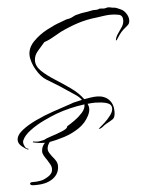

<svg xmlns="http://www.w3.org/2000/svg" viewBox="-49 -509 572 739"><g transform="rotate(-5 236.5 -139.5)"><path d="M43 51Q32 47 18.5 35.5Q5 24 5 11Q5 -8 27.5 -26Q50 -44 83 -59.5Q116 -75 149.5 -86.5Q183 -98 206 -105.5Q229 -113 230 -114Q239 -116 247.5 -118Q256 -120 265 -122Q257 -133 244.5 -141.5Q232 -150 223 -156Q213 -162 203.5 -169Q194 -176 184 -182Q156 -199 135 -212Q114 -225 97 -255Q90 -266 84.5 -282.5Q79 -299 79 -312Q79 -340 102 -363.5Q125 -387 156 -403.5Q187 -420 209 -427Q218 -430 226 -433.5Q234 -437 244 -438Q252 -440 260.5 -445Q269 -450 277 -451Q291 -455 304 -456.5Q317 -458 330 -461Q338 -463 346.5 -462.5Q355 -462 361 -465L363 -466H364Q368 -466 372 -465.5Q376 -465 380 -465Q384 -465 388.5 -466.5Q393 -468 397 -468Q402 -468 407.5 -466.5Q413 -465 418 -465Q423 -465 431.5 -461.5Q440 -458 444 -456Q456 -451 464.5 -438Q473 -425 473 -412Q473 -399 465 -392.5Q457 -386 448 -378Q439 -370 432 -360Q425 -350 418 -339H415Q417 -352 425.5 -364Q434 -376 442 -388Q450 -400 450 -414Q450 -433 434.5 -436Q419 -439 405 -439Q391 -439 377.5 -437Q364 -435 350 -433Q311 -429 276.5 -418Q242 -407 207 -390Q194 -383 179.5 -374.5Q165 -366 153 -361Q146 -358 140 -356Q128 -342 113 -325Q98 -308 98 -288Q98 -266 118 -247Q138 -228 168 -209Q198 -190 227 -169.5Q256 -149 274 -124Q286 -126 298.5 -128Q311 -130 323 -130Q352 -130 369 -113Q386 -96 386 -67Q386 -44 376.5 -37.5Q367 -31 350 -22Q343 -18 336 -12Q329 -6 321 -5V-6H320V-7H321Q331 -15 344 -27Q357 -39 367.5 -53Q378 -67 378 -79Q378 -93 366 -98.5Q354 -104 339 -105.5Q324 -107 315 -107Q308 -107 300.5 -106.5Q293 -106 285 -105Q286 -104 286 -103Q286 -102 287 -101Q290 -94 290 -86Q290 -74 283 -60Q269 -32 242.5 -14Q216 4 185 14Q154 24 124 29Q120 30 116 30Q112 30 108 30Q85 30 62 24L64 21Q69 22 73.5 22.5Q78 23 82 23Q87 23 94 21.5Q101 20 106 19Q114 14 136 7Q158 0 177.5 -8Q197 -16 199 -23Q199 -26 200 -26Q212 -33 229 -45Q246 -57 259.5 -72Q273 -87 273 -102V-104Q213 -96 162 -77Q143 -70 113.5 -56Q84 -42 59 -23.5Q34 -5 26 15Q26 16 25.5 17.5Q25 19 25 21Q25 28 30 37.5Q35 47 43 47ZM154 12V14L149 13Q152 12 154 12ZM60 189H52Q38 189 38 182Q38 176 51 176.5Q64 177 80 174Q92 172 109.5 161Q127 150 127 133Q127 123 122 114.5Q117 106 111 96Q105 88 100 79Q95 70 95 63Q95 43 110.5 28Q126 13 148 13H149Q135 18 126 30.5Q117 43 117 56Q117 63 121.5 70Q126 77 131 84Q139 93 145 102.5Q151 112 151 123Q151 153 126.5 171Q102 189 60 189Z"/></g></svg>

Font: Qwitcher Grypen
Style: Regular
Weight: 400
Designer: Robert E. Leuschke
Foundry: Robert E. Leuschke
Version: Version 1.100; ttfautohint (v1.8.3)